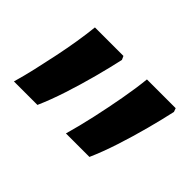

<svg xmlns="http://www.w3.org/2000/svg" viewBox="-63 -737 543 543"><g transform="rotate(45 209.0 -465.0)"><path d="M15 -330Q24 -361 32 -396Q40 -431 47.5 -467Q55 -503 60.5 -537Q66 -571 69 -600H183L188 -589Q180 -552 167.5 -505Q155 -458 140 -412Q125 -366 109 -330ZM223 -330Q235 -372 245.5 -419.5Q256 -467 264.5 -514Q273 -561 277 -600H392L396 -589Q388 -552 375.5 -505Q363 -458 348 -412Q333 -366 317 -330Z"/></g></svg>

Font: Noto Sans Hebrew Thin SemiBold
Style: Regular
Weight: 600
Version: Version 3.001